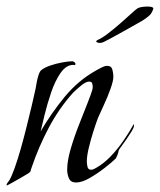

<svg xmlns="http://www.w3.org/2000/svg" viewBox="-47 -553 488 586"><path d="M-26 13Q-27 13 -27 12Q-27 8 -23.5 4Q-20 0 -19 -2Q-12 -13 -2.5 -39.5Q7 -66 16.5 -99.5Q26 -133 34.5 -167.5Q43 -202 50 -231Q57 -260 60 -275Q62 -283 64 -296Q66 -309 70 -322Q74 -335 79 -339Q89 -347 106.5 -353Q124 -359 143 -362.5Q162 -366 174 -366Q176 -366 179 -364Q182 -362 183 -360V-357Q183 -354 181 -354.5Q179 -355 177 -355Q155 -355 138 -330.5Q121 -306 109 -270.5Q97 -235 89 -202Q81 -169 77 -152Q109 -207 150.5 -257.5Q192 -308 248 -339Q255 -343 264 -347.5Q273 -352 280 -352Q293 -352 296 -340.5Q299 -329 299 -319Q299 -306 290 -281Q281 -256 269.5 -231.5Q258 -207 252 -193Q246 -177 238 -152Q230 -127 224 -102Q218 -77 218 -60Q218 -53 220 -44Q222 -35 231 -35Q236 -35 239.5 -37Q243 -39 247 -41Q270 -54 291.5 -76.5Q313 -99 331 -125.5Q349 -152 361 -174Q362 -173 362 -170Q362 -164 355 -152.5Q348 -141 339 -128Q330 -115 322.5 -105Q315 -95 315 -93Q314 -86 312 -81.5Q310 -77 307 -70Q295 -58 272.5 -40.5Q250 -23 226.5 -9.5Q203 4 185 4Q169 4 163.5 -8.5Q158 -21 158 -35Q158 -62 169 -99.5Q180 -137 195 -174.5Q210 -212 220 -238Q223 -246 229.5 -263Q236 -280 236 -287Q236 -292 234.5 -298Q233 -304 225 -304Q215 -304 199.5 -291Q184 -278 176 -270Q133 -222 102 -163.5Q71 -105 50 -43Q47 -35 46.5 -31.5Q46 -28 38 -23Q35 -21 19.5 -12Q4 -3 -10.5 5Q-25 13 -26 13ZM257 -422Q252 -422 248 -424.5Q244 -427 251 -431Q265 -437 283 -451Q301 -465 319.5 -481Q338 -497 352 -510Q366 -523 372 -527Q376 -530 385 -531.5Q394 -533 403 -533Q421 -533 421 -527Q420 -522 415 -513Q410 -504 386 -489Q384 -488 366.5 -478Q349 -468 326.5 -455.5Q304 -443 285.5 -433Q267 -423 264 -423Q262 -422 257 -422Z"/></svg>

Font: Beau Rivage
Style: Regular
Weight: 400
Designer: Robert E. Leuschke
Foundry: Robert E. Leuschke
Version: Version 1.010; ttfautohint (v1.8.3)